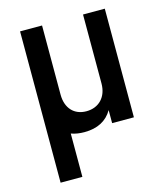

<svg xmlns="http://www.w3.org/2000/svg" viewBox="-107 -589 739 869"><g transform="rotate(-15 262.0 -154.5)"><path d="M69 200H171V-3C190 4 211 7 233 7C294 7 338 -16 364 -61V0H466V-509H364V-186C364 -123 325 -82 266 -82C209 -82 172 -121 172 -185V-509H69Z"/></g></svg>

Font: Vanilla Cream DemiBold
Style: Regular
Weight: 600
Designer: Jeremy Tribby, Jinavaṁso
Foundry: Tribby Type
Version: Version 1.422;Glyphs 3.1.2 (3151)